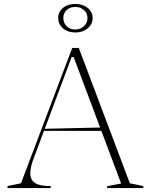

<svg xmlns="http://www.w3.org/2000/svg" viewBox="-20 -950 762 970"><path d="M18 0V-10L86 -24L345 -708H378L636 -24L704 -10V0H521V-9L592 -23L352 -662H342L151 -152Q142 -130 137.5 -109.5Q133 -89 133 -74Q133 -53 143 -38.5Q153 -24 175.5 -17Q198 -10 236 -10V0ZM192 -289V-299L498 -306V-289ZM360 -930Q385 -930 405 -921Q425 -912 436.5 -896Q448 -880 448 -859Q448 -838 436.5 -821.5Q425 -805 405 -795.5Q385 -786 360 -786Q335 -786 315.5 -795.5Q296 -805 285 -821.5Q274 -838 274 -859Q274 -880 285 -896Q296 -912 315.5 -921Q335 -930 360 -930ZM360 -915Q334 -915 317 -899.5Q300 -884 300 -859Q300 -834 317 -817.5Q334 -801 360 -801Q386 -801 404 -817.5Q422 -834 422 -859Q422 -884 404 -899.5Q386 -915 360 -915Z"/></svg>

Font: Kalnia ExtraLight
Style: Regular
Weight: 250
Designer: Frida Medrano
Foundry: Frida Medrano
Version: Version 1.105